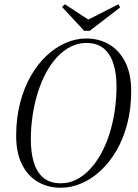

<svg xmlns="http://www.w3.org/2000/svg" viewBox="-20 -867 649 903"><path d="M266 16Q205 16 157.5 -12Q110 -40 83 -94.5Q56 -149 56 -228Q56 -312 74.5 -383Q93 -454 125 -510Q157 -566 199.5 -605.5Q242 -645 289.5 -665.5Q337 -686 386 -686Q447 -686 494.5 -657.5Q542 -629 569.5 -574Q597 -519 597 -439Q597 -355 578.5 -284.5Q560 -214 527.5 -158.5Q495 -103 453 -64Q411 -25 363 -4.5Q315 16 266 16ZM266 -5Q305 -5 339.5 -22.5Q374 -40 403 -71Q432 -102 455.5 -144.5Q479 -187 495 -238Q511 -289 519.5 -345.5Q528 -402 528 -461Q528 -521 513.5 -567Q499 -613 468 -639Q437 -665 386 -665Q347 -665 312.5 -647.5Q278 -630 249 -599Q220 -568 197 -525.5Q174 -483 158 -432Q142 -381 133.5 -325Q125 -269 125 -210Q125 -150 139 -103.5Q153 -57 184 -31Q215 -5 266 -5ZM285 -847 412 -764H374L537 -847L545 -832L402 -722H376L272 -834Z"/></svg>

Font: Source Serif 4 60pt
Style: Italic
Weight: 400
Italic angle: -12°
Version: Version 4.004;hotconv 1.0.116;makeotfexe 2.5.65601